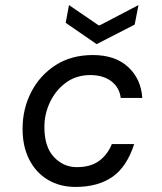

<svg xmlns="http://www.w3.org/2000/svg" viewBox="-20 -725 640 757"><path d="M278 12Q216 12 169 -16Q122 -44 95.5 -95.5Q69 -147 69 -217Q69 -296 103 -362Q137 -428 199 -468Q261 -508 346 -508Q434 -508 485 -461Q536 -414 541 -339H456Q451 -380 419 -404.5Q387 -429 336 -429Q281 -429 240.5 -399.5Q200 -370 177.5 -323Q155 -276 155 -224Q155 -146 192.5 -106Q230 -66 283 -66Q337 -66 370.5 -90.5Q404 -115 421 -157H509Q480 -67 423 -27.5Q366 12 278 12ZM361 -551 239 -635 252 -705 369 -625H373L526 -705L511 -628Z"/></svg>

Font: DM Mono
Style: Italic
Weight: 400
Italic angle: -10°
Designer: Colophon Foundry
Foundry: Colophon Foundry
Version: Version 1.000; ttfautohint (v1.8.2.53-6de2)